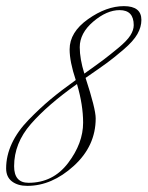

<svg xmlns="http://www.w3.org/2000/svg" viewBox="-28 -566 481 626"><path d="M232 -412Q232 -374 247 -326Q292 -358 310.5 -372Q329 -386 357.5 -409.5Q386 -433 397 -450.5Q408 -468 408 -484Q408 -533 362 -533Q320 -533 276 -495.5Q232 -458 232 -412ZM65 30Q145 30 194 -34.5Q243 -99 243 -166Q243 -224 223 -292Q127 -224 72.5 -161.5Q18 -99 18 -24Q18 30 65 30ZM-8 -17Q-8 -58 10.5 -98Q29 -138 65.5 -175.5Q102 -213 136 -241.5Q170 -270 219 -305Q199 -365 199 -405Q199 -461 259 -503.5Q319 -546 376 -546Q433 -546 433 -501Q433 -478 420 -455Q407 -432 375.5 -405Q344 -378 321.5 -361.5Q299 -345 251 -312Q284 -211 284 -180Q284 -90 212.5 -25Q141 40 61 40Q30 40 11 25.5Q-8 11 -8 -17Z"/></svg>

Font: Herr Von Muellerhoff
Style: Regular
Weight: 400
Designer: Alejandro Paul
Foundry: Alejandro Paul
Version: Version 1.000